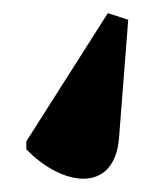

<svg xmlns="http://www.w3.org/2000/svg" viewBox="-20 -72 255 292"><path d="M144 -52 20 143V155C75 212 154 223 161 138L175 -42Z"/></svg>

Font: Noto Serif Display Condensed Black
Style: Regular
Weight: 900
Width: 3
Designer: Monotype Design Team
Foundry: Monotype Imaging Inc.
Version: Version 2.009